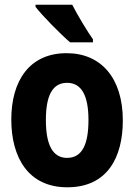

<svg xmlns="http://www.w3.org/2000/svg" viewBox="-20 -786 570 816"><path d="M278 -606H375V-619C352 -651 308 -724 287 -766H131V-757C159 -720 240 -638 278 -606ZM266 10C437 10 502 -118 502 -274C502 -455 409 -560 263 -560C104 -560 28 -441 28 -278C28 -117 100 10 266 10ZM265 -115C203 -115 175 -172 175 -276C175 -378 202 -434 265 -434C327 -434 356 -379 356 -276C356 -172 329 -115 265 -115Z"/></svg>

Font: Noto Sans Mono Condensed ExtraBold
Style: Regular
Weight: 800
Width: 3
Designer: Monotype Design Team
Foundry: Monotype Imaging Inc.
Version: Version 2.014